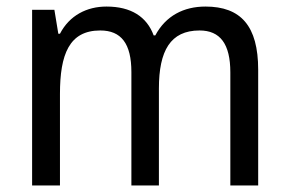

<svg xmlns="http://www.w3.org/2000/svg" viewBox="-20 -566 882 586"><path d="M607 -546C541 -546 486 -518 454 -458H449C428 -515 380 -546 305 -546C245 -546 192 -519 163 -463H158L146 -536H78V0H163V-279C163 -400 191 -473 286 -473C350 -473 381 -433 381 -346V0H465V-296C465 -411 500 -473 589 -473C652 -473 683 -432 683 -345V0H768V-353C768 -487 715 -546 607 -546Z"/></svg>

Font: Noto Sans Sinhala SemiCondensed
Style: Regular
Weight: 400
Width: 4
Designer: Jelle Bosma - Monotype Design Team
Foundry: Monotype Imaging Inc.
Version: Version 2.006